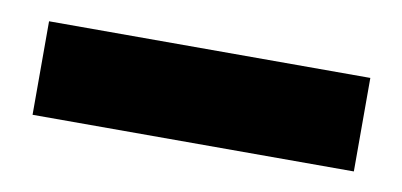

<svg xmlns="http://www.w3.org/2000/svg" viewBox="-30 -41 501 239"><g transform="rotate(10 220.5 79.0)"><path d="M423.8 138H17.7V19.8H423.8Z"/></g></svg>

Font: Anek Kannada Medium
Style: Regular
Weight: 500
Designer: Vaishnavi Murthy, Maithili Shingre (Kannada) & Yesha Goshar (Latin)
Foundry: Ek Type
Version: Version 1.003